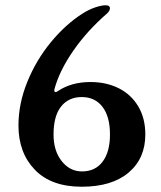

<svg xmlns="http://www.w3.org/2000/svg" viewBox="-20 -698 611 728"><path d="M50 -222Q50 -305 83.5 -387.5Q117 -470 172.5 -537.5Q228 -605 292 -646Q317 -662 341 -670Q365 -678 380 -678Q396 -678 397 -668Q397 -657 386 -647Q311 -582 258.5 -506.5Q206 -431 187 -362Q186 -359 186 -355Q186 -349 190 -349Q195 -349 200 -353Q251 -387 323 -387Q383 -387 430 -363.5Q477 -340 504 -295Q531 -250 531 -188Q531 -97 467.5 -43.5Q404 10 290 10Q174 10 112 -54.5Q50 -119 50 -222ZM291 -48Q341 -48 369 -85Q397 -122 397 -188Q397 -256 368.5 -293Q340 -330 290 -330Q240 -330 211.5 -294Q183 -258 183 -188Q183 -126 214 -87Q245 -48 291 -48Z"/></svg>

Font: Raigarh Medium
Style: Regular
Weight: 500
Designer: jaikishan Patel
Foundry: MagicType
Version: Version 1.000